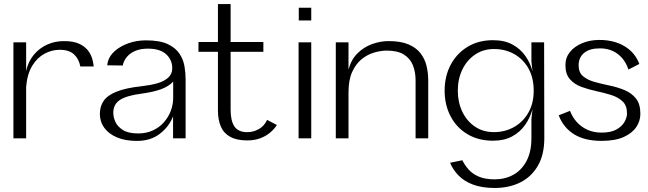

<svg xmlns="http://www.w3.org/2000/svg" viewBox="-20 -680 3187 944"><path d="M46 0V-472H108.5V-331.1Q118.9 -377.9 146.4 -410.9Q173.9 -443.8 212 -460.8Q250.1 -477.8 292 -477.8Q342.2 -478.6 372.9 -463.2Q403.5 -447.9 419.4 -422.2Q435.2 -396.6 439.1 -364.5Q439.9 -362.1 439.9 -359.6Q439.9 -357.1 440.5 -353.3H374.8Q368.3 -390 344 -412.6Q319.8 -435.2 274 -435.2Q235 -435.2 198.9 -415.9Q162.9 -396.5 138.5 -356.7Q114.1 -316.9 108.5 -253.6V0Z M653.2 12.8Q596.1 12.8 555.5 -4.3Q514.8 -21.4 492.9 -51.4Q471 -81.3 471 -119.9Q471 -156.3 489.1 -183.4Q507.2 -210.6 552.1 -229Q597.1 -247.4 675.6 -256Q717 -260.6 751.3 -269.9Q785.6 -279.3 806.3 -297.6Q826.9 -315.8 826.9 -344.1Q826.9 -385.8 796.9 -413.3Q766.9 -440.8 707.1 -440.8Q671.5 -440.8 646.3 -430.3Q621 -419.8 606.4 -403.1Q591.8 -386.4 586.2 -368.5Q585.4 -365.4 584.6 -362.6Q583.8 -359.8 584.1 -357.9L507.4 -358.9Q507.8 -363.7 508.7 -368.2Q509.6 -372.8 510.4 -377.4Q518.3 -406 545 -429.6Q571.6 -453.1 611.5 -467.4Q651.5 -481.6 697.9 -481.6Q764.8 -481.6 803.7 -463.6Q842.6 -445.6 862 -416.6Q881.4 -387.7 887 -354.5Q892.6 -321.4 892.6 -290.4V0H830.9V-107.7Q811.1 -57 765.7 -22.1Q720.3 12.8 653.2 12.8ZM659.5 -23.9Q699.6 -23.9 731.5 -38.7Q763.5 -53.4 785.7 -78.7Q808 -103.9 819.8 -135.3Q831.5 -166.6 831.5 -200.9V-278.6Q809.5 -255.2 771.5 -241.2Q733.5 -227.3 675.5 -219.5Q604.2 -210.5 570.6 -189.2Q537.1 -168 537.1 -125.5Q537.1 -103.1 547.8 -79.9Q558.5 -56.7 585.1 -40.3Q611.7 -23.9 659.5 -23.9Z M1195.4 10.4Q1143.7 10.4 1111.7 -7.4Q1079.7 -25.1 1065.6 -58.4Q1051.5 -91.7 1051.5 -136.9V-425.2H955.8V-473.4H1051.5V-660H1113.9V-473.4H1274.9V-425.2H1113.9V-139.9Q1113.9 -85.5 1133 -57.8Q1152.2 -30.2 1195.4 -30.2Q1225.9 -30.2 1252.8 -45.4Q1279.8 -60.7 1293.2 -90.7L1341.4 -65.3Q1327.8 -44.2 1306.5 -26.8Q1285.2 -9.3 1257.6 0.5Q1230.1 10.4 1195.4 10.4Z M1448 0V-472H1510.3V0ZM1449 -579.3V-641.9H1510.3V-579.3Z M1890.9 -478Q1949.7 -478 1987.8 -462Q2025.8 -446 2047.3 -418.4Q2068.8 -390.7 2077.1 -356.2Q2085.4 -321.7 2085.4 -284.9V0H2023.3V-284.9Q2023.3 -326.7 2009.8 -359.8Q1996.3 -392.9 1965.4 -412.1Q1934.5 -431.2 1881.3 -431.2Q1851.9 -431.2 1818.9 -421.4Q1785.8 -411.7 1757.6 -388.6Q1729.4 -365.6 1711.5 -326.2Q1693.5 -286.8 1693.5 -226.8V0H1631V-472H1693.5V-338Q1706.2 -386.2 1736.7 -416.9Q1767.2 -447.6 1808.1 -462.8Q1849 -478 1890.9 -478Z M2412.6 244.2Q2349.2 244.2 2305 227.3Q2260.8 210.5 2233.7 182Q2206.5 153.6 2192.8 120.1L2253.1 107.9Q2264.4 131.1 2283.3 152.7Q2302.2 174.4 2333.4 188.1Q2364.6 201.8 2412.2 201.8Q2463.5 201.8 2504.2 179.2Q2544.9 156.5 2568.9 111.2Q2592.8 65.8 2592.8 -0.8H2656.2Q2656.2 80.5 2624.4 135.2Q2592.6 189.9 2537.8 217Q2482.9 244.2 2412.6 244.2ZM2655.2 -472 2656.2 -0.8H2592.8V-95.4L2608.6 -234L2592.8 -377.5V-472ZM2404 -482.4Q2461 -482.4 2500.3 -460.7Q2539.5 -439.1 2564.1 -403.5Q2588.7 -367.9 2599.8 -323.6Q2610.9 -279.3 2610.9 -234Q2610.9 -188.1 2598.7 -144.6Q2586.5 -101.1 2561.7 -65.7Q2537 -30.3 2497.9 -9.3Q2458.8 11.8 2404 11.8Q2332.2 11.8 2278.6 -20.1Q2225 -52 2195.6 -107.9Q2166.1 -163.8 2166.1 -233.8Q2166.1 -305.3 2195.6 -361Q2225 -416.8 2278.6 -449.6Q2332.2 -482.4 2404 -482.4ZM2409.2 -439Q2355.9 -439 2315.6 -411.5Q2275.2 -383.9 2253.1 -337.7Q2230.9 -291.5 2230.9 -234Q2230.9 -177.5 2252.8 -131.3Q2274.7 -85.2 2314.7 -57.8Q2354.7 -30.4 2408.5 -30.4Q2462.5 -30.4 2506.7 -55.1Q2550.9 -79.7 2577.5 -125.5Q2604 -171.3 2604 -233.9Q2604 -298.4 2577.8 -344.3Q2551.5 -390.1 2507.4 -414.6Q2463.3 -439 2409.2 -439Z M2926.7 -483.6Q2999.8 -483.6 3051.2 -452.4Q3102.7 -421.1 3123.3 -365.5L3069.7 -338.1Q3053.5 -387.1 3017.2 -414.6Q2980.9 -442.2 2928.6 -442.2Q2879 -442.2 2851.9 -419.9Q2824.9 -397.6 2824.9 -358.3Q2824.9 -323.3 2847 -305Q2869.1 -286.6 2903.4 -277.1Q2937.8 -267.5 2976.6 -259.5Q3015.4 -251.5 3049.8 -237.4Q3084.3 -223.3 3106.4 -196.2Q3128.5 -169.2 3128.5 -120Q3128.5 -85.9 3108.6 -55.7Q3088.6 -25.4 3046.6 -6.4Q3004.7 12.6 2937.7 12.6Q2854.3 12.6 2802.2 -20Q2750 -52.6 2727 -113L2782.5 -135Q2795 -102.3 2817.5 -78.2Q2839.9 -54.1 2870.3 -41Q2900.7 -28 2937.7 -28Q2983.4 -28 3010.7 -43.2Q3038 -58.5 3050.4 -80.5Q3062.8 -102.6 3062.8 -122.1Q3062.8 -161.2 3040.8 -181.8Q3018.8 -202.3 2984.5 -213.1Q2950.1 -223.8 2911.3 -232.1Q2872.5 -240.4 2838.3 -253Q2804 -265.6 2782 -290.7Q2760 -315.7 2760 -360.1Q2760 -396.8 2782.1 -424.3Q2804.3 -451.8 2842.4 -467.7Q2880.5 -483.6 2926.7 -483.6Z"/></svg>

Font: Panamera Thin
Style: Regular
Weight: 100
Designer: Bastien Sozeau
Foundry: NBR — Bastien Sozeau
Version: Version 3.003;gftools[0.9.33]